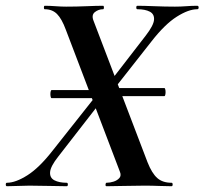

<svg xmlns="http://www.w3.org/2000/svg" viewBox="-56 -645 708 665"><path d="M311 -340H513Q516 -340 517 -333Q518 -326 517 -319Q516 -312 513 -312H311ZM311 -305H123Q120 -305 119 -312Q118 -319 119 -326Q120 -333 123 -333H311ZM313 0Q309 0 309.5 -6Q310 -12 313 -12Q325 -12 337.5 -16Q350 -20 357.5 -28.5Q365 -37 359 -51L172 -542Q158 -580 141.5 -596.5Q125 -613 99 -613Q96 -613 96 -619Q96 -625 99 -625Q117 -625 136.5 -623.5Q156 -622 173 -622Q209 -622 244 -623.5Q279 -625 301 -625Q304 -625 304 -619Q304 -613 301 -613Q285 -613 272.5 -603Q260 -593 268 -573L455 -83Q470 -45 488.5 -28.5Q507 -12 538 -12Q542 -12 542 -6Q542 0 538 0Q518 0 494.5 -1Q471 -2 444 -2Q411 -2 373 -1Q335 0 313 0ZM-32 0Q-36 0 -36 -6Q-36 -12 -32 -12Q-2 -12 39 -38Q80 -64 126 -123L274 -310L292 -291L146 -103Q119 -69 117.5 -49Q116 -29 132.5 -20.5Q149 -12 175 -12Q179 -12 179 -6Q179 0 175 0Q153 0 116 -1Q79 -2 46 -2Q26 -2 6.5 -1Q-13 0 -32 0ZM322 -315 303 -333 449 -522Q476 -557 477.5 -576.5Q479 -596 463 -604.5Q447 -613 420 -613Q416 -613 416 -619Q416 -625 420 -625Q442 -625 479 -623.5Q516 -622 550 -622Q570 -622 589 -623.5Q608 -625 627 -625Q632 -625 632 -619Q632 -613 627 -613Q597 -613 556 -587Q515 -561 469 -502Z"/></svg>

Font: Cormorant Garamond Light
Style: Italic
Weight: 300
Italic angle: -10°
Designer: Christian Thalmann (Catharsis Fonts)
Foundry: Catharsis Fonts
Version: Version 4.001